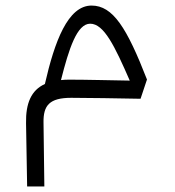

<svg xmlns="http://www.w3.org/2000/svg" viewBox="-20 -348 626 687"><path d="M77.1 319.3H138.7L135.7 90.3C134.8 29.3 156.7 2 234.9 2C291.5 2 403.3 3.9 482.9 5.4L505.9 -63.5C434.1 -248 384.3 -328.1 307.6 -328.1C222.7 -328.1 175.3 -199.2 140.6 -47.4C91.8 -25.4 71.8 21.5 73.2 92.8ZM198.2 -61.5C226.6 -173.8 255.4 -263.2 302.7 -263.2C352.1 -263.2 390.6 -182.6 444.3 -59.6C381.3 -60.5 289.1 -63 227.5 -63C217.3 -63 207.5 -62.5 198.2 -61.5Z"/></svg>

Font: Cascadia Code PL Light
Style: Regular
Weight: 300
Monospace: yes
Designer: Aaron Bell
Foundry: Saja Typeworks
Version: Version 2404.023